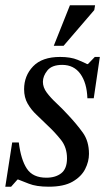

<svg xmlns="http://www.w3.org/2000/svg" viewBox="-20 -694 407 725"><path d="M164 11Q117 11 88.5 -0.5Q60 -12 49 -16H46L22 11H0L26 -156H51Q59 -91 81.5 -57Q104 -23 155 -23Q190 -23 211.5 -40Q233 -57 233 -96Q233 -137 210.5 -165.5Q188 -194 159 -221Q139 -241 118.5 -260Q98 -279 84.5 -302.5Q71 -326 71 -357Q71 -408 105 -443.5Q139 -479 207 -479Q247 -479 273.5 -468Q300 -457 309 -452H312L338 -479H357L334 -323H310Q308 -381 283.5 -415Q259 -449 215 -449Q176 -449 159 -428Q142 -407 142 -385Q142 -364 156.5 -344.5Q171 -325 193 -304.5Q215 -284 237 -260Q269 -226 292.5 -193.5Q316 -161 316 -113Q316 -84 301.5 -55.5Q287 -27 254 -8Q221 11 164 11ZM220 -521H183L244 -674H339L336 -656Z"/></svg>

Font: STIX Two Text
Style: Italic
Weight: 400
Italic angle: -12°
Designer: Ross Mills, John Hudson & Paul Hanslow, Tiro Typeworks Ltd; with prior portions MicroPress Inc. and Coen Hoffman, Elsevi
Foundry: Tiro Typeworks Ltd
Version: Version 2.13 b171